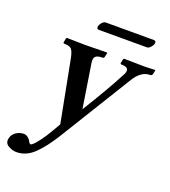

<svg xmlns="http://www.w3.org/2000/svg" viewBox="-153 -691 910 1030"><g transform="rotate(20 302.0 -176.5)"><path d="M504.4 -340.8 251 70.8Q204.1 146.5 159.2 189.5Q114.3 232.4 59.6 232.4Q36.1 232.4 12.9 218.8Q-10.3 205.1 -4.4 177.7Q1 153.8 21.2 140.1Q41.5 126.5 64.9 126.5Q76.2 126.5 87.2 134Q98.1 141.6 102.1 149.9Q109.9 167 117.7 167Q122.1 167 132.6 157.2Q143.1 147.5 162.1 122.1Q181.2 96.7 202.1 61L230.5 12.2L163.6 -335.9Q156.2 -375 145.3 -388.4Q134.3 -401.9 105.5 -401.9Q100.6 -401.9 98.4 -403.6Q96.2 -405.3 97.2 -409.2L102.1 -434.1L105.5 -436Q169.9 -434.1 211.4 -434.1L332.5 -436L336.4 -434.1L331.1 -410.2Q329.6 -402.3 321.3 -401.9Q292 -401.9 281.7 -391.4Q271.5 -380.9 274.9 -356.9L314.5 -105Q404.8 -250 459.5 -355Q485.4 -401.9 429.7 -401.9Q421.9 -401.9 422.9 -409.2L428.2 -433.1L432.6 -436Q500.5 -434.1 544.4 -434.1L608.9 -436L610.4 -434.1L605.5 -411.1Q603.5 -402.3 592.3 -401.9Q542 -401.9 504.4 -340.8ZM525.9 -535.2H252Q236.8 -535.2 240.7 -553.2Q241.7 -557.6 244.9 -563.2Q248 -568.8 252.4 -573.7Q256.8 -578.6 262.2 -581.8Q267.6 -585 272.5 -585H548.3Q562.5 -585 558.6 -567.9Q556.2 -557.1 545.9 -546.1Q535.6 -535.2 525.9 -535.2Z"/></g></svg>

Font: Linux Libertine Slanted
Style: Semibold Slanted
Weight: 600
Designer: Philipp H. Poll
Foundry: Philipp H. Poll
Version: Version 5.1.1